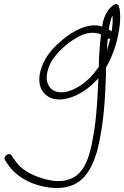

<svg xmlns="http://www.w3.org/2000/svg" viewBox="-20 -678 622 962"><path d="M5 124 26 155C69 213 150 257 252 264C378 268 431 197 466 81C501 -52 507 -191 511 -306V-321C511 -326 510 -333 511 -340C537 -383 561 -445 572 -503C580 -539 583 -576 582 -600C581 -625 580 -674 548 -652C518 -632 497 -590 492 -545C422 -568 344 -520 297 -482C258 -450 219 -411 197 -362C172 -307 171 -260 190 -226C211 -191 253 -168 322 -186C379 -201 434 -241 473 -286C470 -209 465 -106 452 -24C435 83 413 192 328 220C281 238 226 227 184 213C132 196 84 169 59 131L37 100C35 97 30 94 25 94C13 94 -4 110 5 124ZM214 -297C219 -342 238 -377 264 -406C294 -442 336 -475 379 -497C419 -517 452 -518 486 -506C481 -460 475 -392 475 -343L463 -327C427 -277 377 -237 321 -220C247 -201 211 -244 214 -297ZM534 -573C536 -583 539 -592 544 -599C545 -576 545 -553 539 -520C535 -523 531 -528 525 -530C527 -545 530 -560 534 -573ZM520 -485C524 -483 528 -483 532 -484C528 -466 523 -447 516 -427C517 -448 518 -468 520 -485Z"/></svg>

Font: Stray Cat
Style: Obl
Weight: 400
Version: Version 1.0